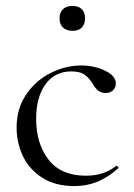

<svg xmlns="http://www.w3.org/2000/svg" viewBox="-20 -616 451 648"><path d="M36 -185Q36 -249 68 -296.5Q100 -344 150.5 -369.5Q201 -395 254 -395Q298 -395 334.5 -377.5Q371 -360 371 -334Q371 -321 361.5 -311.5Q352 -302 336 -302Q309 -302 292 -335Q279 -355 264 -365Q249 -375 221 -375Q165 -375 133.5 -331.5Q102 -288 102 -215Q102 -131 144 -77Q186 -23 270 -23Q331 -23 372 -56H373Q376 -56 378.5 -53Q381 -50 379 -48Q344 -17 308.5 -2.5Q273 12 231 12Q166 12 122 -16.5Q78 -45 57 -90Q36 -135 36 -185ZM181 -554Q181 -574 192.5 -585Q204 -596 225 -596Q245 -596 256 -585Q267 -574 267 -554Q267 -534 256 -523Q245 -512 225 -512Q204 -512 192.5 -523Q181 -534 181 -554Z"/></svg>

Font: Cormorant Infant
Style: Regular
Weight: 400
Designer: Christian Thalmann (Catharsis Fonts)
Foundry: Catharsis Fonts
Version: Version 4.000